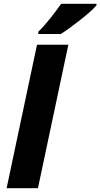

<svg xmlns="http://www.w3.org/2000/svg" viewBox="-20 -997 531 1017"><path d="M15 0 176 -760H342L181 0ZM183 -829Q212 -857 245.5 -899Q279 -941 304 -977H491V-969Q481 -956 458 -935.5Q435 -915 406.5 -892.5Q378 -870 350.5 -850Q323 -830 302 -817H183Z"/></svg>

Font: Noto Sans ExtraBold
Style: Italic
Weight: 800
Italic angle: -12°
Designer: Monotype Design Team
Foundry: Monotype Imaging Inc.
Version: Version 2.013; ttfautohint (v1.8.4.7-5d5b)